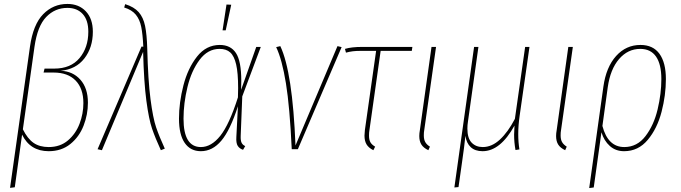

<svg xmlns="http://www.w3.org/2000/svg" viewBox="-20 -757 3454 974"><path d="M132 -520Q148 -633 199 -685Q250 -737 322 -737Q380 -737 415.5 -699.5Q451 -662 451 -596Q451 -516 408 -460.5Q365 -405 287 -398Q349 -396 387.5 -353Q426 -310 426 -236Q426 -176 404 -119.5Q382 -63 337 -26.5Q292 10 227 10Q133 10 92 -74L55 193L31 196ZM403 -234Q403 -308 363.5 -348.5Q324 -389 252 -389H201L206 -409H255Q339 -409 383.5 -462.5Q428 -516 428 -596Q428 -655 399.5 -686Q371 -717 322 -717Q259 -717 214.5 -671Q170 -625 155 -520L96 -101Q120 -53 150.5 -32Q181 -11 227 -11Q285 -11 324.5 -44.5Q364 -78 383.5 -129Q403 -180 403 -234Z M727 -510Q731 -350 743.5 -254Q756 -158 772 -111Q788 -64 816 -3L796 5Q768 -56 751.5 -104Q735 -152 722.5 -246Q710 -340 706 -494L497 5L475 0L698 -521L707 -520Q704 -583 696.5 -620.5Q689 -658 669 -682.5Q649 -707 610 -719L615 -736Q660 -722 683.5 -695.5Q707 -669 716 -625.5Q725 -582 727 -510Z M1204 -347Q1204 -317 1203 -301L1280 -519H1303L1209 -268L1201 -68Q1200 -43 1206 -32Q1212 -21 1224 -16L1213 3Q1195 -3 1186 -17Q1177 -31 1179 -62L1187 -218Q1148 -97 1103 -43.5Q1058 10 999 10Q946 10 917 -32Q888 -74 888 -155Q888 -237 910.5 -324Q933 -411 979.5 -470Q1026 -529 1095 -529Q1150 -529 1177 -488Q1204 -447 1204 -347ZM911 -155Q911 -11 999 -11Q1052 -11 1097.5 -68Q1143 -125 1187 -263Q1188 -280 1188 -310Q1188 -387 1178 -430Q1168 -473 1148 -491Q1128 -509 1094 -509Q1034 -509 992.5 -453.5Q951 -398 931 -315.5Q911 -233 911 -155ZM1129 -734 1153 -733 1125 -603H1109Z M1479 -19 1692 -523 1713 -518 1491 0H1460Q1450 -214 1430.5 -334.5Q1411 -455 1381 -518L1402 -523Q1464 -392 1479 -19Z M1854 -96Q1852 -86 1852 -69Q1852 -48 1859 -35.5Q1866 -23 1883 -13L1874 5Q1850 -7 1839.5 -24.5Q1829 -42 1829 -69Q1829 -77 1831 -97L1888 -499H1814Q1787 -499 1770.5 -497Q1754 -495 1735 -490L1730 -509Q1763 -519 1817 -519H2072L2069 -499H1911Z M2132 -96Q2130 -86 2130 -70Q2130 -49 2137.5 -36Q2145 -23 2161 -13L2153 5Q2128 -7 2117.5 -24Q2107 -41 2107 -67Q2107 -81 2110 -97L2169 -519H2192Z M2609 -77Q2609 -35 2615 1L2595 4Q2588 -35 2588 -74Q2588 -86 2590 -120Q2518 10 2428 10Q2390 10 2368 -10.5Q2346 -31 2341 -68Q2335 -10 2324 65L2306 192L2285 194L2385 -519H2407L2354 -141Q2351 -122 2351 -105Q2351 -56 2372.5 -33.5Q2394 -11 2429 -11Q2475 -11 2516 -49Q2557 -87 2592 -154L2644 -519H2666L2616 -169Q2609 -120 2609 -77Z M2826 -96Q2824 -86 2824 -70Q2824 -49 2831.5 -36Q2839 -23 2855 -13L2847 5Q2822 -7 2811.5 -24Q2801 -41 2801 -67Q2801 -81 2804 -97L2863 -519H2886Z M3358 -356Q3358 -274 3336 -189.5Q3314 -105 3266 -47.5Q3218 10 3146 10Q3103 10 3073.5 -16.5Q3044 -43 3031 -86L2992 194L2969 197L3041 -318Q3055 -417 3105.5 -473Q3156 -529 3229 -529Q3293 -529 3325.5 -484Q3358 -439 3358 -356ZM3335 -356Q3335 -431 3308 -470Q3281 -509 3228 -509Q3165 -509 3120.5 -457.5Q3076 -406 3063 -314L3036 -118Q3064 -11 3147 -11Q3212 -11 3254.5 -66.5Q3297 -122 3316 -202Q3335 -282 3335 -356Z"/></svg>

Font: Fira Sans Extra Condensed Thin
Style: Italic
Weight: 250
Width: 3
Italic angle: -8°
Designer: Carrois Corporate & Edenspiekermann AG
Foundry: Carrois Corporate GbR & Edenspiekermann AG
Version: Version 4.203